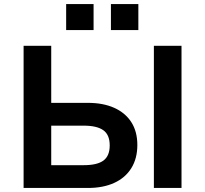

<svg xmlns="http://www.w3.org/2000/svg" viewBox="-20 -932 1017 952"><path d="M97 0V-705H234V-422H416Q491 -422 546 -397.5Q601 -373 631 -326.5Q661 -280 661 -213Q661 -146 631 -98Q601 -50 546 -25Q491 0 416 0ZM234 -113H395Q462 -113 493 -136Q524 -159 524 -211Q524 -264 492 -286.5Q460 -309 395 -309H234ZM743 0V-705H880V0ZM530 -783V-912H666V-783ZM308 -783V-912H444V-783Z"/></svg>

Font: Nunito Sans 7pt
Style: Bold
Weight: 700
Designer: Vernon Adams
Foundry: Vernon Adams
Version: Version 3.101;gftools[0.9.27]